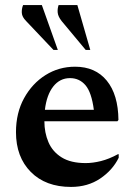

<svg xmlns="http://www.w3.org/2000/svg" viewBox="-20 -727 531 757"><path d="M260 10Q160 10 101.5 -49Q43 -108 43 -206Q43 -282 75 -340Q107 -398 159.5 -431Q212 -464 276 -464Q356 -464 401 -409Q446 -354 447 -254L443 -249H155Q155 -204 171 -166.5Q187 -129 223 -106.5Q259 -84 318 -84Q346 -84 378 -92Q410 -100 445 -119H448V-105Q424 -56 375 -23Q326 10 260 10ZM256 -419Q216 -419 190 -386Q164 -353 157 -294H350Q341 -363 317 -391Q293 -419 256 -419ZM191 -530 83 -644Q67 -660 66 -676Q65 -692 71 -707H145L208 -530ZM318 -530 223 -644Q209 -662 207.5 -677Q206 -692 211 -707H285L336 -530Z"/></svg>

Font: Spectral SemiBold
Style: Regular
Weight: 600
Designer: Jean-Baptiste Levee
Foundry: Production Type
Version: Version 2.001